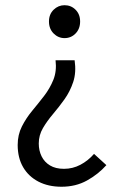

<svg xmlns="http://www.w3.org/2000/svg" viewBox="-20 -518 465 734"><path d="M215.2 195.9Q164.7 195.9 126.9 176.3Q89.2 156.7 68.4 121.1Q47.6 85.4 47.6 36.3Q47.6 -2.8 63.7 -34.6Q79.7 -66.3 103.1 -94.5Q126.5 -122.7 148.6 -151.3Q170.7 -180 184 -212.9Q197.3 -245.8 192.4 -287.6H265.3Q272 -241 259.9 -204.6Q247.8 -168.3 226.6 -138.5Q205.4 -108.8 182.7 -82.1Q160 -55.4 144.1 -28.2Q128.2 -1 128.2 30.7Q128.2 57.5 139 79.6Q149.8 101.6 171.2 114.5Q192.5 127.4 224.6 127.4Q258.2 127.4 287.4 111.9Q316.7 96.5 339.5 70.3L386.7 113.3Q355.4 148.3 312.5 172.1Q269.6 195.9 215.2 195.9ZM226.7 -372.3Q202.7 -372.3 184.9 -390.1Q167.2 -408 167.2 -435.8Q167.2 -463.4 184.9 -480.7Q202.7 -498.1 226.7 -498.1Q251.8 -498.1 269 -480.7Q286.3 -463.4 286.3 -435.8Q286.3 -408 269 -390.1Q251.8 -372.3 226.7 -372.3Z"/></svg>

Font: Source Sans 3 VF
Style: Regular
Weight: 200
Designer: Paul D. Hunt
Foundry: Adobe
Version: Version 3.046;hotconv 1.0.118;makeotfexe 2.5.65603